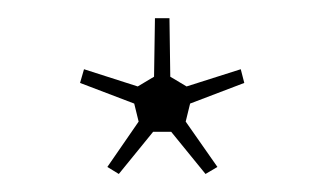

<svg xmlns="http://www.w3.org/2000/svg" viewBox="-20 -695 360 213"><path d="M150.9 -609.9 151.9 -674.8H168L168.9 -609.9L187 -599.1L247.1 -618.2L251 -603L190.9 -580.1L186 -560.1L221.2 -509.8L208 -502L169.9 -548.8H149.9L111.8 -502L99.1 -509.8L133.8 -560.1L128.9 -580.1L68.8 -603L73.2 -618.2L132.8 -599.1Z"/></svg>

Font: Resagokr
Style: Light
Weight: 300
Designer: gluk
Foundry: gluk
Version: Version 0.95